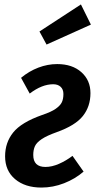

<svg xmlns="http://www.w3.org/2000/svg" viewBox="-20 -832 434 866"><path d="M388 -412Q388 -352 354 -309Q320 -266 236 -236Q191 -220 168 -204.5Q145 -189 137.5 -172.5Q130 -156 130 -133Q130 -79 185 -79Q214 -79 246 -93Q278 -107 307 -129L357 -58Q319 -25 269 -5.5Q219 14 167 14Q93 14 48 -24Q3 -62 3 -127Q3 -189 39.5 -234.5Q76 -280 169 -313Q211 -327 231.5 -341.5Q252 -356 259 -371Q266 -386 266 -408Q266 -429 253.5 -440.5Q241 -452 220 -452Q169 -452 114 -410L75 -481Q111 -511 153 -527Q195 -543 238 -543Q306 -543 347 -506.5Q388 -470 388 -412ZM345 -812 390 -721 190 -631 158 -690Z"/></svg>

Font: Fira Sans Extra Condensed Medium
Style: Italic
Weight: 500
Width: 3
Italic angle: -8°
Designer: Carrois Corporate & Edenspiekermann AG
Foundry: Carrois Corporate GbR & Edenspiekermann AG
Version: Version 4.203